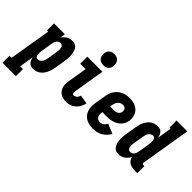

<svg xmlns="http://www.w3.org/2000/svg" viewBox="-118 -1380 2196 2196"><g transform="rotate(45 980.0 -282.5)"><path d="M-45 205V91H-11L73 -416H54V-530H230L219 -465Q229 -481 243 -495Q257 -509 273 -519Q289 -529 307.5 -533.5Q326 -538 344 -538Q362 -538 379.5 -532.5Q397 -527 410 -515Q423 -503 430.5 -487Q438 -471 442.5 -453.5Q447 -436 448.5 -417.5Q450 -399 450 -380.5Q450 -362 447.5 -343Q445 -324 442 -305L421 -175Q417 -154 411 -132.5Q405 -111 394.5 -90Q384 -69 369.5 -50.5Q355 -32 336 -18.5Q317 -5 295 1.5Q273 8 251 8Q232 8 214.5 2Q197 -4 185 -17Q173 -30 166 -46.5Q159 -63 155 -81L127 91H172V205ZM210 -106Q226 -106 240 -114.5Q254 -123 263.5 -136Q273 -149 278 -164Q283 -179 286 -194L307 -324Q309 -335 310 -345.5Q311 -356 310.5 -366.5Q310 -377 308 -387Q306 -397 301 -405.5Q296 -414 287 -419Q278 -424 267 -424Q254 -424 241.5 -418Q229 -412 220 -401Q211 -390 206.5 -377.5Q202 -365 200 -352L179 -222Q177 -213 176 -204.5Q175 -196 174.5 -187Q174 -178 174 -169.5Q174 -161 174.5 -152.5Q175 -144 177 -136Q179 -128 183 -121Q187 -114 194.5 -110Q202 -106 210 -106Z M790 8Q765 8 741 3.5Q717 -1 697.5 -12.5Q678 -24 664 -42.5Q650 -61 643 -83.5Q636 -106 636 -130.5Q636 -155 640 -180L679 -416H592V-530H836L775 -161Q775 -161 775 -161Q775 -161 775 -161Q774 -153 773 -145Q772 -137 773 -129Q774 -121 777.5 -113.5Q781 -106 790 -106Q801 -106 812.5 -110Q824 -114 833 -122.5Q842 -131 847.5 -141.5Q853 -152 856 -164L964 -145Q956 -115 941.5 -86.5Q927 -58 903.5 -36Q880 -14 849.5 -3Q819 8 790 8ZM790 -590Q769 -590 749 -597.5Q729 -605 717 -621.5Q705 -638 701.5 -659Q698 -680 702 -702Q704 -717 712 -730.5Q720 -744 732.5 -753.5Q745 -763 760.5 -766.5Q776 -770 790 -770Q812 -770 831.5 -762.5Q851 -755 863.5 -738.5Q876 -722 879 -701Q882 -680 879 -658Q876 -643 868.5 -629.5Q861 -616 848 -606.5Q835 -597 820 -593.5Q805 -590 790 -590Z M1222 8Q1199 8 1176.5 5Q1154 2 1133 -5.5Q1112 -13 1094.5 -25Q1077 -37 1063.5 -54Q1050 -71 1042 -91Q1034 -111 1030.5 -133.5Q1027 -156 1028 -179Q1029 -202 1033 -225L1055 -355Q1059 -380 1067.5 -404.5Q1076 -429 1090.5 -451Q1105 -473 1126 -490.5Q1147 -508 1171 -519Q1195 -530 1220.5 -534Q1246 -538 1271 -538Q1297 -538 1322.5 -533.5Q1348 -529 1370.5 -518Q1393 -507 1410.5 -489.5Q1428 -472 1438 -449Q1448 -426 1451 -400.5Q1454 -375 1450 -349Q1446 -325 1434.5 -302Q1423 -279 1405 -261Q1387 -243 1364 -231Q1341 -219 1317.5 -212.5Q1294 -206 1269.5 -204Q1245 -202 1222 -202Q1206 -202 1191 -202.5Q1176 -203 1162 -205Q1159 -187 1159 -168.5Q1159 -150 1166 -134.5Q1173 -119 1188.5 -110Q1204 -101 1222 -101Q1235 -101 1247.5 -104.5Q1260 -108 1270.5 -116Q1281 -124 1289 -134.5Q1297 -145 1303 -157L1420 -108Q1405 -81 1383.5 -58.5Q1362 -36 1335.5 -20.5Q1309 -5 1280 1.5Q1251 8 1222 8ZM1235 -311Q1248 -311 1262 -313Q1276 -315 1289 -322Q1302 -329 1311 -341Q1320 -353 1322 -367Q1324 -379 1321.5 -391Q1319 -403 1312 -412Q1305 -421 1293.5 -425Q1282 -429 1270 -429Q1253 -429 1236.5 -421.5Q1220 -414 1209 -400Q1198 -386 1192 -369.5Q1186 -353 1183 -337L1179 -313Q1193 -312 1207 -311.5Q1221 -311 1235 -311Z M1632 8Q1613 8 1595.5 2.5Q1578 -3 1565.5 -15Q1553 -27 1545 -43Q1537 -59 1532.5 -76.5Q1528 -94 1526.5 -112.5Q1525 -131 1525 -149.5Q1525 -168 1527.5 -187Q1530 -206 1533 -225L1555 -355Q1558 -376 1564 -397.5Q1570 -419 1580.5 -440Q1591 -461 1605.5 -479.5Q1620 -498 1639 -511.5Q1658 -525 1680.5 -531.5Q1703 -538 1725 -538Q1744 -538 1761.5 -532Q1779 -526 1790.5 -513Q1802 -500 1809 -483.5Q1816 -467 1820 -449L1848 -621H1830V-735H2005L1904 -126Q1904 -122 1904.5 -118Q1905 -114 1907.5 -111Q1910 -108 1913.5 -107Q1917 -106 1921 -106H1939V8H1903Q1879 8 1856.5 4Q1834 0 1814.5 -10.5Q1795 -21 1782 -39Q1769 -57 1765 -80Q1755 -61 1741 -44.5Q1727 -28 1709.5 -15.5Q1692 -3 1672 2.5Q1652 8 1632 8ZM1708 -106Q1721 -106 1734 -112Q1747 -118 1755.5 -129Q1764 -140 1768.5 -152.5Q1773 -165 1775 -178L1797 -308Q1798 -317 1799 -325.5Q1800 -334 1801 -343Q1802 -352 1802 -360.5Q1802 -369 1801 -377.5Q1800 -386 1798 -394Q1796 -402 1792 -409Q1788 -416 1780.5 -420Q1773 -424 1765 -424Q1749 -424 1735 -415.5Q1721 -407 1711.5 -394Q1702 -381 1697 -366Q1692 -351 1690 -336L1668 -206Q1666 -195 1665 -184.5Q1664 -174 1664.5 -163.5Q1665 -153 1667 -143Q1669 -133 1674 -124.5Q1679 -116 1688.5 -111Q1698 -106 1708 -106Z"/></g></svg>

Font: Iosevka Slab Heavy
Style: Italic
Weight: 900
Italic angle: -9°
Monospace: yes
Designer: Belleve Invis
Foundry: Belleve Invis
Version: Version 11.1.0; ttfautohint (v1.8.3)